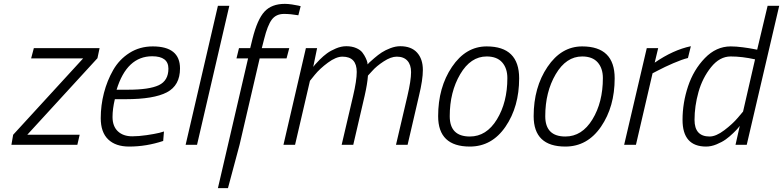

<svg xmlns="http://www.w3.org/2000/svg" viewBox="-20 -749 4050 993"><path d="M410 -447 48 -52 39 0H380L392 -52H121L484 -448L495 -500H155L141 -447Z M583 -285C618.3 -400.3 679.7 -458 767 -458C823 -458 851 -436.7 851 -394C851 -352.7 834.5 -324.2 801.5 -308.5C768.5 -292.8 715.3 -285 642 -285ZM664 -44C632.7 -44 607.8 -52.7 589.5 -70C571.2 -87.3 562 -112 562 -144C562 -172 566 -202.7 574 -236H630C726.7 -236 797.7 -247.8 843 -271.5C888.3 -295.2 911 -336.3 911 -395C911 -471 864 -509 770 -509C725.3 -509 685.3 -497.8 650 -475.5C614.7 -453.2 586.5 -423.7 565.5 -387C544.5 -350.3 528.5 -310.7 517.5 -268C506.5 -225.3 501 -182 501 -138C501 -89.3 513.8 -52.7 539.5 -28C565.2 -3.3 601.3 9 648 9C707.3 9 766 -0.7 824 -20L828 -69L804 -62C787.3 -58 765.3 -54 738 -50C710.7 -46 686 -44 664 -44Z M999 0 1166 -719H1107L940 0Z M1462 -447 1476 -500H1334L1346 -547C1358 -595 1371.3 -628.7 1386 -648C1400.7 -667.3 1421.7 -677 1449 -677C1471 -677 1495.7 -674.7 1523 -670L1535 -717L1523 -720C1514.3 -722 1503.2 -724 1489.5 -726C1475.8 -728 1463.7 -729 1453 -729C1407.7 -729 1372.7 -715.7 1348 -689C1323.3 -662.3 1302.7 -615.7 1286 -549L1274 -500H1216L1203 -447H1263L1107 224H1159L1219 0L1323 -447Z M1866 -254C1875.3 -294.7 1881 -329.3 1883 -358L1905 -382C1919.7 -398.7 1939.5 -415.2 1964.5 -431.5C1989.5 -447.8 2012 -456 2032 -456C2056 -456 2074.3 -449 2087 -435C2099.7 -421 2106 -401.3 2106 -376C2106 -347.3 2099.7 -306 2087 -252L2028 0H2088L2147 -254C2160.3 -308.7 2167 -353 2167 -387C2167 -425 2157 -455 2137 -477C2117 -499 2088 -510 2050 -510C2034 -510 2017.2 -506.7 1999.5 -500C1981.8 -493.3 1966.7 -485.8 1954 -477.5C1941.3 -469.2 1928.7 -459.5 1916 -448.5L1890.5 -426C1886.2 -422 1883 -418.7 1881 -416L1880 -426C1878.7 -432 1875.8 -439.7 1871.5 -449C1867.2 -458.3 1861.5 -467.7 1854.5 -477C1847.5 -486.3 1836.7 -494.2 1822 -500.5C1807.3 -506.8 1790.3 -510 1771 -510C1753.7 -510 1735.8 -506.2 1717.5 -498.5C1699.2 -490.8 1683.7 -482.3 1671 -473C1658.3 -463.7 1645.8 -452.8 1633.5 -440.5C1621.2 -428.2 1613 -419.5 1609 -414.5L1600 -403L1620 -500H1562L1446 0H1506L1583 -331L1608 -362C1625.3 -383.3 1648 -404.3 1676 -425C1704 -445.7 1729 -456 1751 -456C1800.3 -456 1825 -429.7 1825 -377C1825 -347.7 1818.7 -306 1806 -252L1747 0H1807Z M2410 -43C2340.7 -43 2306 -78 2306 -148C2306 -231.3 2324 -303.7 2360 -365C2396 -426.3 2441.7 -457 2497 -457C2532.3 -457 2559 -446.8 2577 -426.5C2595 -406.2 2604 -379 2604 -345C2604 -261.7 2586 -190.5 2550 -131.5C2514 -72.5 2467.3 -43 2410 -43ZM2497 -509C2425 -509 2365.2 -473.7 2317.5 -403C2269.8 -332.3 2246 -247.3 2246 -148C2246 -43.3 2300.7 9 2410 9C2486 9 2547.5 -25.3 2594.5 -94C2641.5 -162.7 2665 -246 2665 -344C2665 -454 2609 -509 2497 -509Z M2904 -43C2834.7 -43 2800 -78 2800 -148C2800 -231.3 2818 -303.7 2854 -365C2890 -426.3 2935.7 -457 2991 -457C3026.3 -457 3053 -446.8 3071 -426.5C3089 -406.2 3098 -379 3098 -345C3098 -261.7 3080 -190.5 3044 -131.5C3008 -72.5 2961.3 -43 2904 -43ZM2991 -509C2919 -509 2859.2 -473.7 2811.5 -403C2763.8 -332.3 2740 -247.3 2740 -148C2740 -43.3 2794.7 9 2904 9C2980 9 3041.5 -25.3 3088.5 -94C3135.5 -162.7 3159 -246 3159 -344C3159 -454 3103 -509 2991 -509Z M3269 0 3355 -370 3386 -386C3406 -396.7 3431.3 -408.7 3462 -422C3492.7 -435.3 3518 -444.3 3538 -449L3553 -510C3492.3 -497.3 3430 -469 3366 -425L3384 -500H3325L3208 0Z M3823 -172 3796 -140C3778 -118.7 3754.7 -97.2 3726 -75.5C3697.3 -53.8 3672 -43 3650 -43C3598 -43 3572 -71.7 3572 -129C3572 -176.3 3578.8 -224.3 3592.5 -273C3606.2 -321.7 3627.8 -364.5 3657.5 -401.5C3687.2 -438.5 3721 -457 3759 -457C3798.3 -457 3840.3 -452 3885 -442ZM3950 -719 3896 -492 3875 -496C3861.7 -498.7 3843.7 -501.5 3821 -504.5C3798.3 -507.5 3777.7 -509 3759 -509C3709 -509 3664.5 -488.8 3625.5 -448.5C3586.5 -408.2 3557.5 -359.5 3538.5 -302.5C3519.5 -245.5 3510 -187.7 3510 -129C3510 -37 3550.7 9 3632 9C3649.3 9 3667.3 5.2 3686 -2.5C3704.7 -10.2 3720.5 -18.7 3733.5 -28C3746.5 -37.3 3759.3 -48.2 3772 -60.5C3784.7 -72.8 3793 -81.5 3797 -86.5L3806 -98L3784 0H3842L4010 -719Z"/></svg>

Font: RazerF5 Light
Style: Italic
Weight: 300
Foundry: Razer Inc.
Version: Version 2